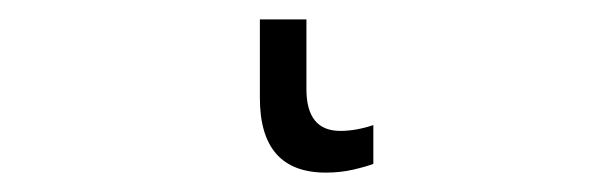

<svg xmlns="http://www.w3.org/2000/svg" viewBox="-20 42 633 198"><path d="M296 62H248V143Q248 220 316 220Q331 220 344 217Q357 214 365 211V171Q347 177 331 177Q296 177 296 134Z"/></svg>

Font: Noto Sans UI SemiCondensed Light
Style: Regular
Weight: 300
Width: 4
Designer: Monotype Design Team
Foundry: Monotype Imaging Inc.
Version: Version 1.901